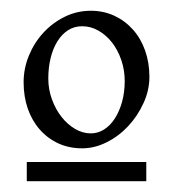

<svg xmlns="http://www.w3.org/2000/svg" viewBox="-20 -623 322 357"><path d="M29.8 -286.1V-321.8H252V-286.1ZM211.9 -472.2Q211.9 -492.7 205.6 -511.2Q199.2 -529.8 188.5 -543.7Q177.7 -557.6 163.3 -565.9Q148.9 -574.2 132.8 -574.2Q118.2 -574.2 106.7 -566.9Q95.2 -559.6 86.9 -546.4Q78.6 -533.2 74.2 -515.4Q69.8 -497.6 69.8 -477.1Q69.8 -456.5 76.7 -438Q83.5 -419.4 94.5 -405.5Q105.5 -391.6 119.6 -383.3Q133.8 -375 148.9 -375Q162.1 -375 173.6 -382.3Q185.1 -389.6 193.6 -402.8Q202.1 -416 207 -433.8Q211.9 -451.7 211.9 -472.2ZM257.8 -480Q257.8 -455.1 246.8 -431.2Q235.8 -407.2 218.3 -388.4Q200.7 -369.6 178.2 -358.4Q155.8 -347.2 132.8 -347.2Q108.4 -347.2 88.4 -356.4Q68.4 -365.7 54 -382.1Q39.6 -398.4 31.7 -420.9Q23.9 -443.4 23.9 -470.2Q23.9 -495.6 33.7 -519.5Q43.5 -543.5 60.5 -562Q77.6 -580.6 100.3 -591.8Q123 -603 148.9 -603Q172.4 -603 192.4 -593.8Q212.4 -584.5 227.1 -568.1Q241.7 -551.8 249.8 -529.1Q257.8 -506.3 257.8 -480Z"/></svg>

Font: Gentium
Style: Regular
Weight: 400
Designer: J. Victor Gaultney
Version: Version 1.03; 2011; OFL 1.1 release